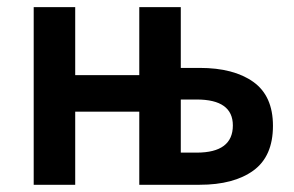

<svg xmlns="http://www.w3.org/2000/svg" viewBox="-20 -511 814 531"><path d="M73.2 0V-491.2H188V-303.2H365.2V-491.2H480V-323.2H532.2Q626.5 -323.2 680.7 -284.4Q734.9 -245.6 734.9 -163.1Q734.9 -78.6 680.7 -39.3Q626.5 0 532.2 0H365.2V-202.1H188V0ZM480 -88.9H523.9Q624 -88.9 624 -164.1Q624 -235.8 523.9 -235.8H480Z"/></svg>

Font: Toshiba Sans Medium
Style: Regular
Weight: 500
Designer: Paul D. Hunt
Foundry: Toshiba Corporation
Version: Version 2.020;PS 2.0;hotconv 1.0.86;makeotf.lib2.5.63406